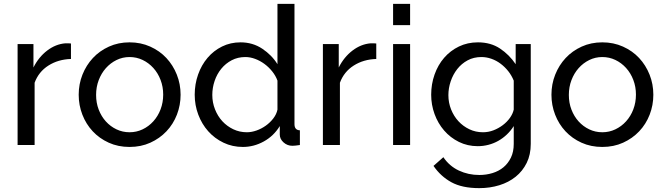

<svg xmlns="http://www.w3.org/2000/svg" viewBox="-20 -750 3435 993"><path d="M347 -445Q281 -443 230.5 -411Q180 -379 159 -322V0H71V-522H153V-401Q180 -455 224 -488.5Q268 -522 318 -526Q328 -526 335 -526Q342 -526 347 -525Z M650 10Q591 10 542.5 -12Q494 -34 459.5 -71Q425 -108 406 -157Q387 -206 387 -260Q387 -315 406.5 -364Q426 -413 460.5 -450Q495 -487 543.5 -509Q592 -531 650 -531Q708 -531 757 -509Q806 -487 840.5 -450Q875 -413 894.5 -364Q914 -315 914 -260Q914 -206 895 -157Q876 -108 841 -71Q806 -34 757.5 -12Q709 10 650 10ZM477 -259Q477 -218 490.5 -183Q504 -148 527.5 -122Q551 -96 582.5 -81Q614 -66 650 -66Q686 -66 717.5 -81Q749 -96 773 -122.5Q797 -149 810.5 -184.5Q824 -220 824 -261Q824 -301 810.5 -336.5Q797 -372 773 -398.5Q749 -425 717.5 -440Q686 -455 650 -455Q614 -455 582.5 -439.5Q551 -424 527.5 -397.5Q504 -371 490.5 -335.5Q477 -300 477 -259Z M1236 10Q1182 10 1136 -12Q1090 -34 1057 -71Q1024 -108 1005.5 -157Q987 -206 987 -260Q987 -315 1004.5 -364.5Q1022 -414 1053.5 -451Q1085 -488 1128.5 -509.5Q1172 -531 1224 -531Q1287 -531 1336.5 -498Q1386 -465 1415 -418V-730H1503V-108Q1503 -77 1531 -76V0Q1517 2 1508.5 3Q1500 4 1492 4Q1466 4 1446.5 -13.5Q1427 -31 1427 -54V-98Q1396 -47 1344.5 -18.5Q1293 10 1236 10ZM1257 -66Q1281 -66 1306.5 -75Q1332 -84 1354.5 -100Q1377 -116 1393.5 -137.5Q1410 -159 1415 -183V-333Q1406 -358 1388 -380.5Q1370 -403 1347.5 -419.5Q1325 -436 1299.5 -445.5Q1274 -455 1249 -455Q1210 -455 1178.5 -438.5Q1147 -422 1124.5 -394.5Q1102 -367 1090 -331.5Q1078 -296 1078 -259Q1078 -220 1092 -184.5Q1106 -149 1130 -123Q1154 -97 1186.5 -81.5Q1219 -66 1257 -66Z M1926 -445Q1860 -443 1809.5 -411Q1759 -379 1738 -322V0H1650V-522H1732V-401Q1759 -455 1803 -488.5Q1847 -522 1897 -526Q1907 -526 1914 -526Q1921 -526 1926 -525Z M2013 0V-522H2101V0ZM2013 -620V-730H2101V-620Z M2451 6Q2398 6 2353.5 -16Q2309 -38 2277 -75Q2245 -112 2227.5 -160Q2210 -208 2210 -260Q2210 -315 2227.5 -364.5Q2245 -414 2277 -451Q2309 -488 2353.5 -509.5Q2398 -531 2452 -531Q2518 -531 2566 -499Q2614 -467 2647 -418V-522H2725V-6Q2725 50 2704 92.5Q2683 135 2647 164Q2611 193 2562.5 208Q2514 223 2459 223Q2370 223 2314.5 192.5Q2259 162 2222 108L2273 63Q2304 109 2353 132Q2402 155 2459 155Q2495 155 2527.5 145Q2560 135 2584 115Q2608 95 2622.5 65Q2637 35 2637 -6V-98Q2622 -74 2601.5 -54.5Q2581 -35 2557 -21.5Q2533 -8 2506 -1Q2479 6 2451 6ZM2478 -66Q2506 -66 2532 -76Q2558 -86 2580 -102.5Q2602 -119 2617 -140Q2632 -161 2637 -183V-333Q2626 -360 2608.5 -382Q2591 -404 2569 -420.5Q2547 -437 2521.5 -446Q2496 -455 2470 -455Q2430 -455 2398.5 -438Q2367 -421 2345 -393Q2323 -365 2311 -329.5Q2299 -294 2299 -258Q2299 -219 2313 -184Q2327 -149 2351 -123Q2375 -97 2407.5 -81.5Q2440 -66 2478 -66Z M3095 10Q3036 10 2987.5 -12Q2939 -34 2904.5 -71Q2870 -108 2851 -157Q2832 -206 2832 -260Q2832 -315 2851.5 -364Q2871 -413 2905.5 -450Q2940 -487 2988.5 -509Q3037 -531 3095 -531Q3153 -531 3202 -509Q3251 -487 3285.5 -450Q3320 -413 3339.5 -364Q3359 -315 3359 -260Q3359 -206 3340 -157Q3321 -108 3286 -71Q3251 -34 3202.5 -12Q3154 10 3095 10ZM2922 -259Q2922 -218 2935.5 -183Q2949 -148 2972.5 -122Q2996 -96 3027.5 -81Q3059 -66 3095 -66Q3131 -66 3162.5 -81Q3194 -96 3218 -122.5Q3242 -149 3255.5 -184.5Q3269 -220 3269 -261Q3269 -301 3255.5 -336.5Q3242 -372 3218 -398.5Q3194 -425 3162.5 -440Q3131 -455 3095 -455Q3059 -455 3027.5 -439.5Q2996 -424 2972.5 -397.5Q2949 -371 2935.5 -335.5Q2922 -300 2922 -259Z"/></svg>

Font: PTCRaleway Medium
Style: Regular
Weight: 500
Designer: Matt McInerney, Pablo Impallari, Rodrigo Fuenzalida
Foundry: Matt McInerney, Pablo Impallari, Rodrigo Fuenzalida
Version: Version 3.000g; ttfautohint (v1.5) -l 8 -r 28 -G 28 -x 14 -D